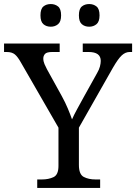

<svg xmlns="http://www.w3.org/2000/svg" viewBox="-25 -929 673 949"><path d="M159 0V-42H182Q215 -42 239.5 -53.5Q264 -65 264 -109V-298L79 -619Q63 -648 48.5 -660Q34 -672 8 -672H-5V-714H270V-672H233Q206 -672 197.5 -662.5Q189 -653 189 -640Q189 -626 195 -612Q201 -598 207 -587L281 -453Q298 -422 310.5 -392Q323 -362 331 -339Q340 -360 357 -391Q374 -422 391 -453L455 -568Q465 -585 469 -600.5Q473 -616 473 -628Q473 -672 413 -672H384V-714H628V-672H616Q595 -672 577 -655.5Q559 -639 533 -594L365 -298V-114Q365 -67 389 -54.5Q413 -42 447 -42H470V0ZM416 -797Q394 -797 379.5 -809.5Q365 -822 365 -853Q365 -885 379.5 -897Q394 -909 416 -909Q437 -909 452 -897Q467 -885 467 -853Q467 -822 452 -809.5Q437 -797 416 -797ZM226 -797Q204 -797 189.5 -809.5Q175 -822 175 -853Q175 -885 189.5 -897Q204 -909 226 -909Q247 -909 262 -897Q277 -885 277 -853Q277 -822 262 -809.5Q247 -797 226 -797Z"/></svg>

Font: Noto Serif Dogra
Style: Regular
Weight: 400
Designer: Ek Type
Foundry: Ek Type
Version: Version 1.005